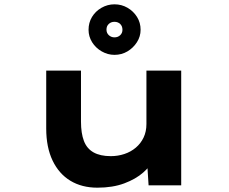

<svg xmlns="http://www.w3.org/2000/svg" viewBox="-20 -858 1059 889"><path d="M431 11Q359 11 306 -21Q253 -53 223.5 -114.5Q194 -176 194 -263V-531H355V-295Q355 -241 368.5 -205.5Q382 -170 413 -152.5Q444 -135 493 -135Q526 -135 556 -145Q586 -155 609 -174.5Q632 -194 645 -221.5Q658 -249 658 -284V-531H819V0H668L661 -109L691 -121Q678 -90 643.5 -59.5Q609 -29 555.5 -9Q502 11 431 11ZM510 -604Q479 -604 451 -620Q423 -636 406.5 -662.5Q390 -689 390 -720Q390 -753 406 -779.5Q422 -806 450 -822Q478 -838 510 -838Q543 -838 570.5 -822Q598 -806 614.5 -779.5Q631 -753 631 -720Q631 -689 614 -662.5Q597 -636 570 -620Q543 -604 510 -604ZM510 -685Q526 -685 536.5 -695Q547 -705 547 -720Q547 -737 536.5 -747Q526 -757 510 -757Q494 -757 483.5 -747Q473 -737 473 -721Q473 -705 484 -695Q495 -685 510 -685Z"/></svg>

Font: Lexend Zetta
Style: Bold
Weight: 700
Designer: Bonnie Shaver-Troup, Thomas Jockin
Foundry: Lexend
Version: Version 1.007